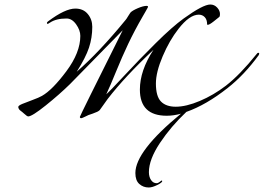

<svg xmlns="http://www.w3.org/2000/svg" viewBox="-20 -488 1169 851"><path d="M275 -406Q229 -406 202 -388Q193 -382 192 -382Q188 -382 188 -386Q188 -390 194 -394Q269 -450 314 -450Q349 -450 369 -426Q389 -402 389 -369Q389 -321 374.5 -277Q360 -233 320 -170Q420 -257 537 -400Q540 -403 548 -416.5Q556 -430 558 -432Q566 -441 590.5 -451.5Q615 -462 630 -462Q636 -462 636 -458Q636 -456 633 -451Q630 -446 624 -435Q618 -424 613 -416Q576 -352 548.5 -294Q521 -236 494.5 -171Q468 -106 451 -70Q467 -84 532 -154Q597 -224 670 -296.5Q743 -369 794 -406Q880 -468 912 -468Q930 -468 942.5 -454.5Q955 -441 955 -426Q955 -416 952 -413Q949 -410 927 -393Q908 -378 901 -378Q898 -378 898 -380Q898 -401 887.5 -412Q877 -423 861 -423Q820 -423 771 -360Q731 -309 701 -238.5Q671 -168 671 -118Q671 -61 693.5 -38Q716 -15 759 -15Q805 -15 865.5 -40.5Q926 -66 981 -108Q1043 -156 1117 -248Q1121 -254 1125 -254Q1129 -254 1129 -250Q1129 -248 1127 -244Q1063 -156 989 -98Q894 -23 806 8Q738 72 689 145.5Q640 219 640 275Q640 296 649.5 310Q659 324 674 324Q681 324 688 318Q695 312 696 312Q699 312 699 315Q699 321 677 332Q655 343 639 343Q615 343 597.5 327.5Q580 312 580 279Q580 182 782 16Q749 25 719 25Q600 25 600 -91Q600 -175 660 -267Q534 -149 457 -49L422 0Q418 4 411 7.5Q404 11 391 15.5Q378 20 372 22Q366 25 358.5 28.5Q351 32 346.5 34Q342 36 340 36Q334 36 334 30Q334 26 524 -354L290 -115Q243 -69 182.5 -20.5Q122 28 105 28Q100 28 86 15Q84 13 78.5 8.5Q73 4 69.5 1.5Q66 -1 63.5 -5.5Q61 -10 61 -14Q61 -20 79 -27.5Q97 -35 124.5 -45Q152 -55 166 -63Q212 -89 274 -172Q336 -255 336 -329Q336 -354 317.5 -380Q299 -406 275 -406Z"/></svg>

Font: Miama Nueva
Style: Medium
Weight: 400
Italic angle: -28°
Version: Version 1.0